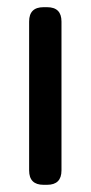

<svg xmlns="http://www.w3.org/2000/svg" viewBox="-20 -505 252 534"><path d="M101 9H111Q151 9 151 -31V-445Q151 -485 111 -485H101Q61 -485 61 -445V-31Q61 9 101 9Z"/></svg>

Font: WDXL Lubrifont SC
Style: Regular
Weight: 400
Designer: [WDXL Lubrifont] Copyright 2020-2022 (c) NightFurySL2001, Skr-ZERO; [ZCOOL QingKe HuangYou] Copyright 2018-2022 (c) The 
Version: Version 2.001;hotconv 1.1.1;makeotfexe 2.6.0